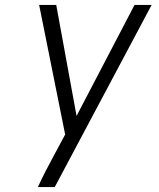

<svg xmlns="http://www.w3.org/2000/svg" viewBox="-20 -755 640 775"><path d="M133 0Q148 -33 165 -66Q182 -99 200 -132L243 -212L138 -735H207L289 -287L523 -735H592L201 0Z"/></svg>

Font: Iosevka Light Extended
Style: Italic
Weight: 300
Width: 7
Italic angle: -9°
Monospace: yes
Designer: Belleve Invis
Foundry: Belleve Invis
Version: Version 32.5.0; ttfautohint (v1.8.4)